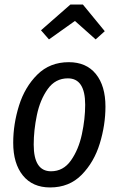

<svg xmlns="http://www.w3.org/2000/svg" viewBox="-20 -811 521 843"><path d="M38 -184Q38 -266 63.5 -347.5Q89 -429 144 -483.5Q199 -538 282 -538Q359 -538 401 -486Q443 -434 443 -343Q443 -262 418 -180.5Q393 -99 338.5 -43.5Q284 12 200 12Q123 12 80.5 -40.5Q38 -93 38 -184ZM354 -351Q354 -467 278 -467Q223 -467 189.5 -420Q156 -373 142 -306Q128 -239 128 -176Q128 -59 204 -59Q258 -59 291.5 -106.5Q325 -154 339.5 -221.5Q354 -289 354 -351ZM195 -638 160 -678 289 -791H344L440 -674L400 -638L309 -719Z"/></svg>

Font: Fira Sans Extra Condensed
Style: Italic
Weight: 400
Width: 3
Italic angle: -8°
Designer: Carrois Corporate & Edenspiekermann AG
Foundry: Carrois Corporate GbR & Edenspiekermann AG
Version: Version 4.203